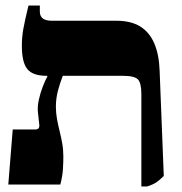

<svg xmlns="http://www.w3.org/2000/svg" viewBox="-20 -667 659 694"><path d="M491 7V-326Q491 -367 478.5 -380Q466 -393 423 -393H148Q99 -393 79 -417Q59 -441 59 -502Q59 -533 64.5 -563.5Q70 -594 83 -647H124V-625Q124 -609 134.5 -600.5Q145 -592 168 -592H401Q453 -592 486.5 -571.5Q520 -551 537.5 -510.5Q555 -470 557 -411L572 -31Q556 -15 544.5 -7.5Q533 0 512 7ZM10 0 26 -199H108Q116 -199 119.5 -203.5Q123 -208 122 -216L117 -262Q115 -282 120.5 -307Q126 -332 135 -355Q144 -378 151 -390V-434H207V-393Q202 -380 197.5 -366.5Q193 -353 189.5 -339.5Q186 -326 184 -311.5Q182 -297 182 -282Q182 -259 186 -237Q190 -215 195.5 -193Q201 -171 205 -148.5Q209 -126 209 -100Q209 -83 207.5 -56.5Q206 -30 198 0Z"/></svg>

Font: Noto Serif Hebrew Black
Style: Regular
Weight: 900
Version: Version 2.003